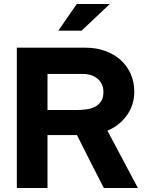

<svg xmlns="http://www.w3.org/2000/svg" viewBox="-20 -938 724 958"><path d="M64 0ZM64 0V-700H408Q460 -700 504.5 -684Q549 -668 581 -639.5Q613 -611 631.5 -570.5Q650 -530 650 -481Q650 -414 613 -362.5Q576 -311 516 -286Q554 -214 592 -143Q630 -72 668 0H498Q464 -66 430.5 -132Q397 -198 364 -264H217V0ZM394 -569H217V-389H360Q387 -389 412 -392.5Q437 -396 455.5 -406Q474 -416 485 -433.5Q496 -451 496 -479Q496 -520 467.5 -544.5Q439 -569 394 -569ZM363 -918H528L387 -785H271Z"/></svg>

Font: Rosa Sans
Style: Bold
Weight: 700
Designer: Pentagram / MCKL
Foundry: Pentagram / MCKL
Version: Version 1.005;September 16, 2019;FontCreator 11.5.0.2425 64-